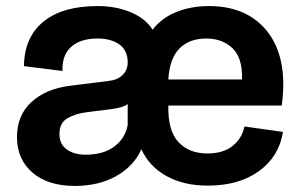

<svg xmlns="http://www.w3.org/2000/svg" viewBox="-20 -603 982 633"><path d="M36 -151Q36 -223 83.5 -266.5Q131 -310 209 -320L337 -336Q367 -339 384 -355.5Q401 -372 401 -397Q401 -437 373.5 -456.5Q346 -476 302 -476Q245 -476 214.5 -448.5Q184 -421 186 -369L59 -385Q60 -480 123 -531.5Q186 -583 301 -583Q364 -583 412.5 -562Q461 -541 483 -505Q513 -544 561.5 -563.5Q610 -583 669 -583Q783 -583 848.5 -514Q914 -445 914 -323Q914 -303 912 -284Q910 -265 909 -255H535Q533 -173 568 -135Q603 -97 664 -97Q716 -97 747 -122Q778 -147 786 -186L913 -168Q900 -87 834 -39Q768 9 665 9Q586 9 529 -22.5Q472 -54 446 -111Q422 -56 364 -23Q306 10 227 10Q138 10 87 -34Q36 -78 36 -151ZM535 -341H778Q780 -412 746.5 -444Q713 -476 660 -476Q604 -476 571.5 -443Q539 -410 535 -341ZM176 -161Q176 -128 200 -110.5Q224 -93 262 -93Q321 -93 357 -120Q393 -147 401 -191V-260Q386 -248 345 -243L265 -233Q228 -228 202 -213Q176 -198 176 -161Z"/></svg>

Font: BDO Grotesk DemiBold
Style: Regular
Weight: 600
Designer: Deni Anggara
Foundry: Lokal Container
Version: Version 2.000